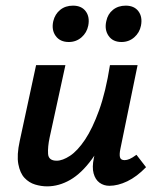

<svg xmlns="http://www.w3.org/2000/svg" viewBox="-20 -652 559 681"><path d="M147 9Q126 9 104.5 2.5Q83 -4 67 -21Q51 -38 45 -70Q39 -102 50 -152L108 -421H212L156 -164Q149 -131 150.5 -106.5Q152 -82 181 -82Q202 -82 228.5 -99.5Q255 -117 281.5 -156.5Q308 -196 331.5 -261Q355 -326 370 -421H429Q406 -303 374.5 -220.5Q343 -138 306 -87.5Q269 -37 229 -14Q189 9 147 9ZM368 7Q348 7 333 -4Q318 -15 312 -37Q306 -59 313 -92L383 -421H468L407 -124Q403 -105 405.5 -94.5Q408 -84 422 -84Q430 -84 439.5 -88Q449 -92 464 -103L498 -59Q465 -25 431.5 -9Q398 7 368 7ZM224 -503Q193 -503 177.5 -524.5Q162 -546 169 -577Q175 -602 193.5 -617Q212 -632 239 -632Q269 -632 284 -612Q299 -592 293 -561Q288 -536 269 -519.5Q250 -503 224 -503ZM411 -503Q380 -503 365 -525Q350 -547 357 -577Q362 -602 380.5 -617Q399 -632 426 -632Q456 -632 471 -612Q486 -592 480 -561Q475 -536 456 -519.5Q437 -503 411 -503Z"/></svg>

Font: Ysabeau Infant
Style: Bold Italic
Weight: 700
Italic angle: -12°
Designer: Christian Thalmann (Catharsis Fonts)
Version: Version 2.001;gftools[0.9.30]; featfreeze: ss01,ss02,lnum